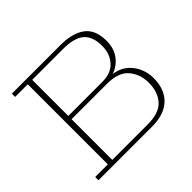

<svg xmlns="http://www.w3.org/2000/svg" viewBox="-142 -749 914 914"><g transform="rotate(-45 315.0 -291.5)"><path d="M40 0V-22H125V-561H40V-583H368Q448 -583 492.5 -550Q537 -517 537 -441Q537 -400 520 -370.5Q503 -341 477 -325Q461 -314 445 -310Q479 -305 504 -289Q537 -266 553.5 -231.5Q570 -197 570 -159Q570 -83 526.5 -41.5Q483 0 401 0ZM155 -22H393Q471 -22 504.5 -59.5Q538 -97 538 -159Q538 -216 504.5 -256Q471 -296 393 -296H155ZM155 -318H384Q443 -318 474 -352.5Q505 -387 505 -440Q505 -503 471.5 -532Q438 -561 363 -561H155Z"/></g></svg>

Font: Rokkitt SemiBold Thin
Style: Regular
Weight: 250
Version: Version 3.103